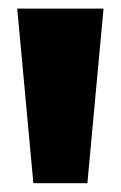

<svg xmlns="http://www.w3.org/2000/svg" viewBox="-20 -828 280 446"><path d="M57.5 -402.5 20 -808H220.5L183 -402.5Z"/></svg>

Font: Encode Sans SemiCondensed Black
Style: Regular
Weight: 900
Width: 4
Designer: Multiple Designers
Foundry: Impallari Type
Version: Version 2.000